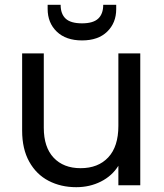

<svg xmlns="http://www.w3.org/2000/svg" viewBox="-20 -770 680 798"><path d="M563 -548V0H472V-81Q446 -39 399.5 -15.5Q353 8 297 8Q233 8 182 -18.5Q131 -45 101.5 -98Q72 -151 72 -227V-548H162V-239Q162 -158 203 -114.5Q244 -71 315 -71Q388 -71 430 -116Q472 -161 472 -247V-548ZM463 -732Q463 -675 425.5 -638.5Q388 -602 321 -602Q254 -602 216 -638.5Q178 -675 178 -733V-750H232Q232 -712 253 -692.5Q274 -673 321 -673Q367 -673 388 -692.5Q409 -712 409 -750H463Z"/></svg>

Font: Fz Poppins
Style: Regular
Weight: 400
Designer: Ninad Kale (Devanagari), Jonny Pinhorn (Latin)
Foundry: Indian Type Foundry
Version: Vit hóa bi Vntype.Com & FontZin.Com